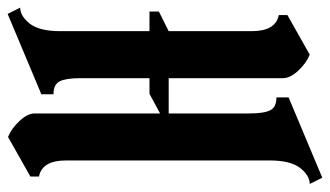

<svg xmlns="http://www.w3.org/2000/svg" viewBox="-206 -614 843 490"><g transform="rotate(-90 215.0 -369.5)"><path d="M260 -409V-585Q260 -622 252 -638Q244 -654 219 -654V-685L424 -771L440 -739Q418 -739 398 -713Q380 -688 380 -637V-409H430V-385L380 -360V-148Q380 -87 421 -79V-57L320 0Q298 -9 279 -29.5Q260 -50 260 -68V-360H170V-154Q170 -117 178 -101Q186 -85 211 -85V-54L6 32L-10 0Q12 0 32 -26Q50 -51 50 -102V-622Q50 -683 9 -691V-713L110 -770Q132 -761 151 -740.5Q170 -720 170 -702V-382L220 -409Z"/></g></svg>

Font: Pirata One
Style: Regular
Weight: 400
Designer: Rodrigo Fuenzalida, Nicolas Massi
Foundry: Rodrigo Fuenzalida, Nicolas Massi
Version: Version 1.001